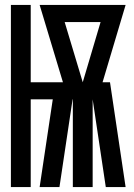

<svg xmlns="http://www.w3.org/2000/svg" viewBox="-20 -755 540 775"><path d="M24 0V-735H104V-423H234L140 -735H487L394 -423H424L487 0H407L354 -354V0H274V-354H273L220 0H140L193 -354H104V0ZM314 -423 386 -666H241Z"/></svg>

Font: Iosevka Term Curly
Style: Bold
Weight: 700
Designer: Belleve Invis
Foundry: Belleve Invis
Version: Version 32.3.0